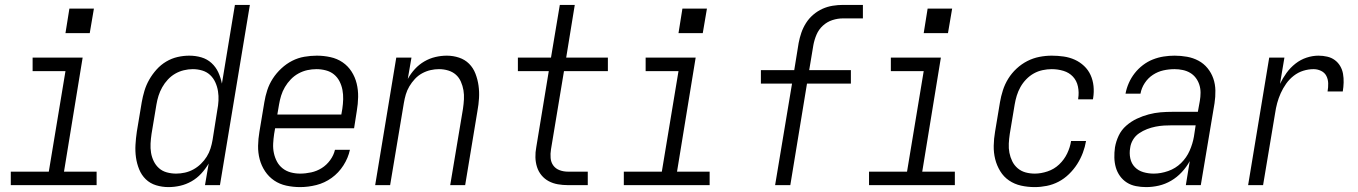

<svg xmlns="http://www.w3.org/2000/svg" viewBox="-20 -755 5540 783"><path d="M24 0V-55H179L247 -465H113V-520H317L241 -55H374V0ZM346 -620H247L263 -720H363Z M667 8Q641 8 616.5 0.5Q592 -7 574.5 -24Q557 -41 547.5 -64.5Q538 -88 534.5 -113Q531 -138 532.5 -164.5Q534 -191 538 -218L558 -338Q562 -361 569 -384.5Q576 -408 588.5 -430Q601 -452 618.5 -471.5Q636 -491 658 -504Q680 -517 704 -522.5Q728 -528 752 -528Q778 -528 801.5 -521Q825 -514 842.5 -498Q860 -482 870 -460.5Q880 -439 885 -414L938 -735H999L877 0H816L831 -88Q818 -66 800.5 -47Q783 -28 761 -15.5Q739 -3 715 2.5Q691 8 667 8ZM698 -47Q716 -47 734 -51Q752 -55 768.5 -64Q785 -73 799 -86.5Q813 -100 823 -116Q833 -132 838.5 -149.5Q844 -167 847 -185L866 -305Q870 -325 871 -344.5Q872 -364 869 -383Q866 -402 858 -419.5Q850 -437 836.5 -449.5Q823 -462 804.5 -467.5Q786 -473 766 -473Q748 -473 729.5 -468.5Q711 -464 694.5 -454.5Q678 -445 664.5 -430.5Q651 -416 641.5 -399Q632 -382 626.5 -364.5Q621 -347 618 -329L598 -209Q595 -189 594 -169.5Q593 -150 596 -132Q599 -114 607 -97.5Q615 -81 628.5 -69Q642 -57 660.5 -52Q679 -47 698 -47Z M1204 8Q1175 8 1147.5 2Q1120 -4 1098 -19Q1076 -34 1061 -56.5Q1046 -79 1039 -105.5Q1032 -132 1032.5 -160.5Q1033 -189 1038 -218L1058 -338Q1062 -363 1070 -387.5Q1078 -412 1092.5 -434.5Q1107 -457 1127.5 -476Q1148 -495 1171.5 -507Q1195 -519 1221 -523.5Q1247 -528 1272 -528Q1300 -528 1327.5 -522Q1355 -516 1377 -501Q1399 -486 1413.5 -463.5Q1428 -441 1434.5 -414.5Q1441 -388 1440.5 -359.5Q1440 -331 1435 -302L1424 -232H1102L1098 -209Q1095 -189 1094 -169Q1093 -149 1097 -130.5Q1101 -112 1109.5 -96Q1118 -80 1132.5 -68.5Q1147 -57 1165.5 -52Q1184 -47 1204 -47Q1226 -47 1249 -52Q1272 -57 1292 -69.5Q1312 -82 1326.5 -102Q1341 -122 1346 -144H1407Q1400 -111 1380.5 -80.5Q1361 -50 1332.5 -29.5Q1304 -9 1270.5 -0.5Q1237 8 1204 8ZM1111 -288H1372L1376 -311Q1379 -331 1379.5 -350.5Q1380 -370 1376.5 -388.5Q1373 -407 1364.5 -423.5Q1356 -440 1342 -451.5Q1328 -463 1309 -468Q1290 -473 1271 -473Q1252 -473 1233.5 -469Q1215 -465 1197.5 -455.5Q1180 -446 1166 -431.5Q1152 -417 1142 -400Q1132 -383 1126.5 -365Q1121 -347 1118 -329Z M1510 0 1596 -520H1658L1643 -433Q1655 -455 1672 -473.5Q1689 -492 1710.5 -504.5Q1732 -517 1755.5 -522.5Q1779 -528 1802 -528Q1828 -528 1852 -520Q1876 -512 1893 -495Q1910 -478 1919 -454.5Q1928 -431 1931.5 -406Q1935 -381 1933.5 -355Q1932 -329 1927 -302L1877 0H1816L1868 -311Q1871 -331 1872 -350Q1873 -369 1870 -387Q1867 -405 1859.5 -422Q1852 -439 1839 -450.5Q1826 -462 1808 -467.5Q1790 -473 1770 -473Q1753 -473 1735.5 -469Q1718 -465 1701.5 -456Q1685 -447 1672 -433Q1659 -419 1649.5 -403Q1640 -387 1635 -370Q1630 -353 1627 -335L1571 0Z M2296 0Q2275 0 2255 -3.5Q2235 -7 2218 -16Q2201 -25 2188.5 -40Q2176 -55 2170 -74Q2164 -93 2163.5 -113.5Q2163 -134 2167 -155L2218 -465H2092V-520H2227L2263 -735H2324L2289 -520H2459V-465H2280L2227 -146Q2224 -128 2225.5 -110.5Q2227 -93 2236.5 -80Q2246 -67 2262 -61Q2278 -55 2296 -55H2377V0Z M2524 0V-55H2679L2747 -465H2613V-520H2817L2741 -55H2874V0ZM2846 -620H2747L2763 -720H2863Z M3141 0 3210 -414H3083V-469H3219L3237 -580Q3241 -601 3248 -621.5Q3255 -642 3267 -661Q3279 -680 3296.5 -695Q3314 -710 3334 -719Q3354 -728 3375.5 -731.5Q3397 -735 3418 -735H3499V-680H3418Q3396 -680 3374.5 -673Q3353 -666 3336 -650.5Q3319 -635 3310 -614Q3301 -593 3297 -571L3280 -469H3450V-414H3271L3203 0Z M3524 0V-55H3679L3747 -465H3613V-520H3817L3741 -55H3874V0ZM3846 -620H3747L3763 -720H3863Z M4200 8Q4171 8 4144 2Q4117 -4 4095 -19Q4073 -34 4059 -57Q4045 -80 4038.5 -106Q4032 -132 4032.5 -160.5Q4033 -189 4038 -218L4058 -338Q4062 -362 4070 -387Q4078 -412 4092 -434.5Q4106 -457 4126 -475.5Q4146 -494 4169.5 -506Q4193 -518 4218.5 -523Q4244 -528 4269 -528Q4294 -528 4318 -524.5Q4342 -521 4363 -511.5Q4384 -502 4401 -486Q4418 -470 4427.5 -449Q4437 -428 4439.5 -404Q4442 -380 4438 -355Q4438 -354 4437.5 -352.5Q4437 -351 4437 -350H4377Q4377 -351 4377 -352Q4377 -353 4377 -353Q4381 -378 4376 -402Q4371 -426 4355.5 -442.5Q4340 -459 4317 -466Q4294 -473 4269 -473Q4251 -473 4232 -469Q4213 -465 4196 -455.5Q4179 -446 4165 -431.5Q4151 -417 4141.5 -400Q4132 -383 4126.5 -365Q4121 -347 4118 -329L4098 -209Q4095 -189 4094 -169.5Q4093 -150 4096.5 -132Q4100 -114 4108 -97.5Q4116 -81 4130 -69Q4144 -57 4162 -52Q4180 -47 4200 -47Q4225 -47 4252 -56Q4279 -65 4299.5 -84.5Q4320 -104 4332 -129Q4344 -154 4348 -180H4409Q4405 -156 4396 -132Q4387 -108 4373 -86Q4359 -64 4339.5 -45Q4320 -26 4297 -14Q4274 -2 4249 3Q4224 8 4200 8Z M4654 8Q4633 8 4612.5 4Q4592 0 4575.5 -10.5Q4559 -21 4547.5 -37Q4536 -53 4530.5 -72Q4525 -91 4524.5 -112Q4524 -133 4527 -154Q4531 -178 4542 -201.5Q4553 -225 4573 -242.5Q4593 -260 4616.5 -271Q4640 -282 4664.5 -288.5Q4689 -295 4713 -297Q4737 -299 4762 -299H4865L4873 -343Q4876 -360 4876 -377Q4876 -394 4871 -409.5Q4866 -425 4856.5 -437.5Q4847 -450 4833.5 -458Q4820 -466 4803.5 -469.5Q4787 -473 4770 -473Q4747 -473 4724.5 -468Q4702 -463 4682 -450Q4662 -437 4648.5 -416.5Q4635 -396 4631 -373H4570Q4574 -395 4583.5 -416.5Q4593 -438 4607.5 -456.5Q4622 -475 4641 -489.5Q4660 -504 4681.5 -512.5Q4703 -521 4725.5 -524.5Q4748 -528 4770 -528Q4796 -528 4821 -523.5Q4846 -519 4867.5 -507.5Q4889 -496 4904.5 -477Q4920 -458 4928 -435Q4936 -412 4936.5 -386Q4937 -360 4933 -334L4877 0H4816L4832 -98Q4819 -74 4799.5 -53Q4780 -32 4756 -18Q4732 -4 4706 2Q4680 8 4654 8ZM4685 -47Q4714 -47 4744 -57.5Q4774 -68 4796.5 -90Q4819 -112 4831.5 -140.5Q4844 -169 4849 -198L4856 -244H4762Q4744 -244 4727 -243Q4710 -242 4692.5 -238.5Q4675 -235 4658 -228.5Q4641 -222 4625.5 -211.5Q4610 -201 4600.5 -185Q4591 -169 4589 -152Q4585 -130 4589.5 -109Q4594 -88 4608 -73.5Q4622 -59 4642.5 -53Q4663 -47 4685 -47Z M5070 0 5156 -520H5218L5200 -413Q5211 -436 5226.5 -457.5Q5242 -479 5263 -495.5Q5284 -512 5308.5 -520Q5333 -528 5357 -528Q5375 -528 5392.5 -524Q5410 -520 5423.5 -510Q5437 -500 5445.5 -485.5Q5454 -471 5457 -454Q5460 -437 5459.5 -418.5Q5459 -400 5456 -382H5394Q5397 -399 5396.5 -415.5Q5396 -432 5389 -445.5Q5382 -459 5367.5 -466Q5353 -473 5337 -473Q5316 -473 5295 -466.5Q5274 -460 5256 -446Q5238 -432 5225 -413.5Q5212 -395 5203 -375Q5194 -355 5188.5 -334.5Q5183 -314 5180 -293L5131 0Z"/></svg>

Font: Iosevka SS04 Light Oblique
Style: Regular
Weight: 300
Italic angle: -9°
Monospace: yes
Designer: Belleve Invis
Foundry: Belleve Invis
Version: Version 19.0.0; ttfautohint (v1.8.4)